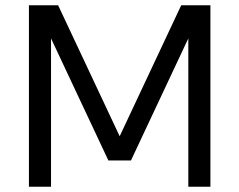

<svg xmlns="http://www.w3.org/2000/svg" viewBox="-20 -710 910 730"><path d="M90 0V-690H201L435 -192L669 -690H780V0H696V-564L478 -100H392L174 -564V0Z"/></svg>

Font: Oxanium
Style: Regular
Weight: 400
Designer: Severin Meyer
Version: Version 1.001